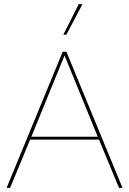

<svg xmlns="http://www.w3.org/2000/svg" viewBox="-20 -911 626 931"><path d="M574 0H557L460 -234H126L29 0H12L284 -660H302ZM132 -248H454L293 -642ZM362 -891H380L302 -743H287Z"/></svg>

Font: Work Sans Thin
Style: Regular
Weight: 250
Designer: Wei Huang
Foundry: Wei Huang
Version: Version 2.012